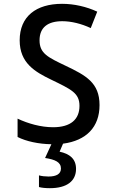

<svg xmlns="http://www.w3.org/2000/svg" viewBox="-20 -745 603 1005"><path d="M241 240C331 240 378 202 378 139C378 86 344 60 292 49L310 7C432 -9 501 -80 501 -195C501 -312 430 -350 323 -401C231 -445 187 -465 187 -534C187 -602 231 -634 306 -634C353 -634 406 -621 455 -598L489 -684C433 -710 368 -725 305 -725C169 -725 83 -659 83 -534C83 -415 163 -369 248 -328C353 -277 396 -258 396 -191C396 -120 350 -79 258 -79C194 -79 127 -98 72 -124V-28C117 -5 183 9 249 10L216 82C269 90 299 104 299 137C299 165 276 179 234 179C217 179 198 177 184 173V234C197 238 219 240 241 240Z"/></svg>

Font: Noto Sans Mono SemiCondensed Medium
Style: Regular
Weight: 500
Width: 4
Designer: Monotype Design Team
Foundry: Monotype Imaging Inc.
Version: Version 2.014